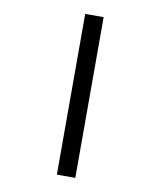

<svg xmlns="http://www.w3.org/2000/svg" viewBox="-87 -668 774 926"><g transform="rotate(10 300.0 -205.5)"><path d="M254.9 -599.1H345.2V188H254.9Z"/></g></svg>

Font: Cousine
Style: Regular
Weight: 400
Monospace: yes
Designer: Steve Matteson
Foundry: Ascender Corporation
Version: Version 1.20